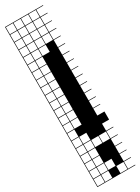

<svg xmlns="http://www.w3.org/2000/svg" viewBox="-262 -785 762 1042"><g transform="rotate(-30 119.0 -263.5)"><path d="M0 238.1V-765.1H238.1V-761.9H193.7V-717.5H238.1V-714.3H193.7V-669.8H238.1V-666.7H193.7V-622.2H238.1V-619H193.7V-574.6H238.1V-571.4H193.7V-527H238.1V-523.8H193.7V-479.4H238.1V-476.2H193.7V-431.7H238.1V-428.6H193.7V-384.1H238.1V-381H193.7V-336.5H238.1V-333.3H193.7V-288.9H238.1V-285.7H193.7V-241.3H238.1V-238.1H193.7V-193.7H238.1V-190.5H193.7V-146H238.1V-142.9H193.7V-98.4H238.1V-47.6H193.7V-3.2H238.1V0H193.7V44.4H238.1V47.6H193.7V92.1H238.1V95.2H193.7V139.7H238.1V142.9H193.7V187.3H238.1V190.5H193.7V234.9H238.1V238.1ZM146 -717.5H190.5V-761.9H146ZM98.4 -717.5H142.9V-761.9H98.4ZM50.8 -717.5H95.2V-761.9H50.8ZM3.2 -717.5H47.6V-761.9H3.2ZM146 -669.8H190.5V-714.3H146ZM50.8 -669.8H95.2V-714.3H50.8ZM98.4 -669.8H142.9V-714.3H98.4ZM3.2 -669.8H47.6V-714.3H3.2ZM50.8 -622.2H95.2V-666.7H50.8ZM146 -622.2H190.5V-666.7H146ZM98.4 -622.2H142.9V-666.7H98.4ZM3.2 -622.2H47.6V-666.7H3.2ZM50.8 -574.6H95.2V-619H50.8ZM98.4 -574.6H142.9V-619H98.4ZM146 -574.6H190.5V-619H146ZM3.2 -574.6H47.6V-619H3.2ZM3.2 -527H47.6V-571.4H3.2ZM98.4 -527H142.9V-571.4H98.4ZM50.8 -527H95.2V-571.4H50.8ZM3.2 -479.4H47.6V-523.8H3.2ZM50.8 -479.4H95.2V-523.8H50.8ZM3.2 -431.7H47.6V-476.2H3.2ZM50.8 -431.7H95.2V-476.2H50.8ZM3.2 -384.1H47.6V-428.6H3.2ZM50.8 -384.1H95.2V-428.6H50.8ZM3.2 -336.5H47.6V-381H3.2ZM50.8 -336.5H95.2V-381H50.8ZM3.2 -288.9H47.6V-333.3H3.2ZM50.8 -288.9H95.2V-333.3H50.8ZM3.2 -241.3H47.6V-285.7H3.2ZM50.8 -241.3H95.2V-285.7H50.8ZM3.2 -193.7H47.6V-238.1H3.2ZM50.8 -193.7H95.2V-238.1H50.8ZM3.2 -146H47.6V-190.5H3.2ZM50.8 -146H95.2V-190.5H50.8ZM3.2 -98.4H47.6V-142.9H3.2ZM50.8 -98.4H95.2V-142.9H50.8ZM3.2 -50.8H47.6V-95.2H3.2ZM95.2 -47.6H50.8V-3.2H95.2ZM3.2 -3.2H47.6V-47.6H3.2ZM50.8 44.4H95.2V0H50.8ZM98.4 44.4H142.9V0H98.4ZM3.2 44.4H47.6V0H3.2ZM146 44.4H190.5V0H146ZM50.8 92.1H95.2V47.6H50.8ZM3.2 92.1H47.6V47.6H3.2ZM50.8 139.7H95.2V95.2H50.8ZM3.2 139.7H47.6V95.2H3.2ZM98.4 187.3H142.9V142.9H98.4ZM50.8 187.3H95.2V142.9H50.8ZM3.2 187.3H47.6V142.9H3.2ZM50.8 234.9H95.2V190.5H50.8ZM146 234.9H190.5V190.5H146ZM3.2 234.9H47.6V190.5H3.2Z"/></g></svg>

Font: Jacquard 12 Charted
Style: Regular
Weight: 400
Designer: Sarah Cadigan-Fried
Version: Version 1.000